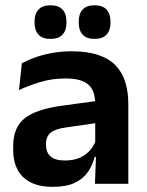

<svg xmlns="http://www.w3.org/2000/svg" viewBox="-20 -697 556 728"><path d="M340 0 344.5 -120 341 -131V-284.5L340.5 -306.5Q340.5 -354.5 314.2 -377Q288 -399.5 228.5 -399.5Q178 -399.5 133.8 -386.2Q89.5 -373 52 -355.5L63 -457.5Q85 -469 113.2 -479.2Q141.5 -489.5 176.5 -496Q211.5 -502.5 252 -502.5Q312 -502.5 353.5 -488.2Q395 -474 419.8 -447.5Q444.5 -421 455.5 -384.2Q466.5 -347.5 466.5 -303V0ZM179.5 11.5Q106.5 11.5 68.2 -25Q30 -61.5 30 -129V-143Q30 -214.5 74 -248.8Q118 -283 213.5 -296L352.5 -315L360 -232.5L232 -214Q190 -208.5 172.2 -194Q154.5 -179.5 154.5 -151.5V-146.5Q154.5 -119 171.8 -103.8Q189 -88.5 226 -88.5Q259 -88.5 282.5 -99Q306 -109.5 321.2 -126.8Q336.5 -144 343 -165.5L361 -102H339Q331 -70.5 313.2 -44.8Q295.5 -19 263.5 -3.8Q231.5 11.5 179.5 11.5ZM171 -549.5Q141 -549.5 126 -565.8Q111 -582 111 -611.5V-615Q111 -644.5 126 -660.8Q141 -677 171 -677Q202.5 -677 217.2 -660.8Q232 -644.5 232 -615V-611.5Q232 -582 217.2 -565.8Q202.5 -549.5 171 -549.5ZM338.5 -549.5Q308 -549.5 293.2 -565.8Q278.5 -582 278.5 -611.5V-615Q278.5 -644.5 293.2 -660.8Q308 -677 338.5 -677Q369 -677 384 -660.8Q399 -644.5 399 -615V-611.5Q399 -582 384 -565.8Q369 -549.5 338.5 -549.5Z"/></svg>

Font: Anek Latin Medium SemiBold
Style: Regular
Weight: 600
Version: Version 1.003